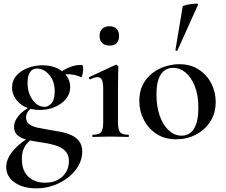

<svg xmlns="http://www.w3.org/2000/svg" viewBox="-20 -751 1237 1053"><path d="M179 282Q106 282 60 249.5Q14 217 14 165Q14 140 26.5 113.5Q39 87 68.5 57.5Q98 28 151 -5L161 6Q146 17 131.5 32Q117 47 108.5 68.5Q100 90 100 122Q100 185 135.5 218Q171 251 227 251Q268 251 297 235.5Q326 220 342 193Q358 166 358 133Q358 102 343.5 83.5Q329 65 305.5 54.5Q282 44 253 38Q224 32 194 28Q160 23 128.5 15.5Q97 8 77 -8.5Q57 -25 57 -57Q57 -85 81 -115Q105 -145 153 -169L161 -162Q142 -152 132.5 -138Q123 -124 123 -106Q123 -83 140 -70Q157 -57 185.5 -51Q214 -45 244 -40Q277 -35 310 -28.5Q343 -22 370.5 -10Q398 2 414.5 24Q431 46 431 81Q431 120 411.5 155.5Q392 191 357 219.5Q322 248 276.5 265Q231 282 179 282ZM200 -148Q150 -148 116 -165.5Q82 -183 64 -211.5Q46 -240 46 -270Q46 -310 71 -337.5Q96 -365 134.5 -379Q173 -393 212 -393Q261 -393 295 -376Q329 -359 347 -332.5Q365 -306 365 -274Q365 -236 341.5 -208Q318 -180 280.5 -164Q243 -148 200 -148ZM225 -165Q245 -165 262.5 -184.5Q280 -204 280 -251Q280 -305 250.5 -340Q221 -375 182 -375Q158 -375 144.5 -355Q131 -335 131 -295Q131 -260 143.5 -230.5Q156 -201 177 -183Q198 -165 225 -165ZM299 -315 300 -347Q331 -370 361.5 -382.5Q392 -395 428 -395Q433 -395 434.5 -387.5Q436 -380 436 -369Q436 -356 432 -341Q428 -326 425 -328Q409 -335 391 -339.5Q373 -344 353 -344Q342 -344 330 -342.5Q318 -341 305 -337Z M489 0Q486 0 486 -6Q486 -12 489 -12Q523 -12 534.5 -26Q546 -40 546 -81V-263Q546 -297 539 -312.5Q532 -328 515 -328Q507 -328 497 -325Q487 -322 475 -316Q471 -315 468.5 -321Q466 -327 469 -328L613 -395Q615 -396 616 -396Q620 -396 624.5 -391.5Q629 -387 629 -384Q629 -373 628 -344Q627 -315 627 -264V-81Q627 -40 638.5 -26Q650 -12 684 -12Q687 -12 687 -6Q687 0 684 0Q664 0 639 -1Q614 -2 586 -2Q559 -2 533.5 -1Q508 0 489 0ZM581 -501Q555 -501 540.5 -515Q526 -529 526 -555Q526 -579 540.5 -593Q555 -607 581 -607Q606 -607 619.5 -593Q633 -579 633 -555Q633 -501 581 -501Z M946 13Q884 13 839 -16Q794 -45 769 -93.5Q744 -142 744 -198Q744 -250 764 -288Q784 -326 816.5 -350.5Q849 -375 887.5 -387Q926 -399 963 -399Q1026 -399 1071 -369Q1116 -339 1139.5 -292Q1163 -245 1163 -192Q1163 -130 1133 -84Q1103 -38 1054 -12.5Q1005 13 946 13ZM976 -7Q1020 -7 1044 -45.5Q1068 -84 1068 -160Q1068 -229 1048.5 -278Q1029 -327 998 -353Q967 -379 930 -379Q886 -379 862 -342.5Q838 -306 838 -233Q838 -167 856 -116Q874 -65 905.5 -36Q937 -7 976 -7ZM953 -474Q952 -471 946.5 -472.5Q941 -474 942 -476L982 -716Q983 -719 996.5 -722.5Q1010 -726 1027 -728.5Q1044 -731 1056.5 -731Q1069 -731 1067 -727Z"/></svg>

Font: Cormorant Light SemiBold
Style: Regular
Weight: 600
Version: Version 4.000